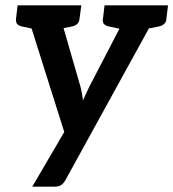

<svg xmlns="http://www.w3.org/2000/svg" viewBox="-20 -531 650 720"><path d="M101 169 221 -36 71 -511H169Q183 -511 190.5 -504.5Q198 -498 200 -489L282 -205Q285 -194 287.5 -180.5Q290 -167 291 -154Q294 -161 298 -170Q302 -179 307 -189Q312 -199 315 -206L462 -489Q466 -499 476 -505Q486 -511 496 -511H586L225 145Q219 156 210 162.5Q201 169 185 169ZM151 -482 155 -511H230L226 -482ZM440 -482 444 -511H518L515 -482ZM147 -511 123 -419 61 -432Q49 -435 44 -441.5Q39 -448 40 -460L46 -511ZM285 -511 278 -460Q277 -448 270 -441.5Q263 -435 251 -432L185 -419L184 -511ZM472 -511 449 -419 387 -432Q375 -435 369.5 -441.5Q364 -448 366 -460L372 -511ZM610 -511 604 -460Q603 -448 596 -441.5Q589 -435 577 -432L511 -419L510 -511Z"/></svg>

Font: Aleo SemiBold
Style: Italic
Weight: 600
Italic angle: -7°
Designer: Alessio Laiso
Foundry: Alessio Laiso
Version: Version 2.001;gftools[0.9.29]